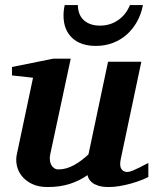

<svg xmlns="http://www.w3.org/2000/svg" viewBox="-20 -734 614 766"><path d="M571.8 -27.8Q561.5 -22.5 543.7 -15.4Q525.9 -8.3 504.2 -2.2Q482.4 3.9 459 8.1Q435.5 12.2 414.1 12.2Q388.2 12.2 372.1 6.8Q356 1.5 346.9 -6.1Q337.9 -13.7 334 -21.7Q330.1 -29.8 329.1 -35.2Q295.9 -12.2 257.3 0Q218.8 12.2 169.9 12.2Q132.8 12.2 107.2 -0.5Q81.5 -13.2 66.7 -32.2Q51.8 -51.3 47.1 -74Q42.5 -96.7 46.9 -117.2L111.8 -423.8L27.8 -433.1V-466.8L192.9 -500H262.2L180.2 -117.2Q177.7 -105.5 179 -94.7Q180.2 -84 184.6 -75.9Q189 -67.9 196.3 -63Q203.6 -58.1 212.9 -58.1Q229.5 -58.1 245.4 -62.7Q261.2 -67.4 276.1 -75.7Q291 -84 305.2 -94.7Q319.3 -105.5 333 -118.2L411.1 -487.8H543.9L461.9 -100.1Q456.1 -72.3 464.1 -60.1Q472.2 -47.9 487.8 -47.9Q491.7 -47.9 496.8 -49.1Q502 -50.3 511 -54Q520 -57.6 534.4 -64.7Q548.8 -71.8 571.8 -84ZM550.3 -713.9Q543.5 -678.2 527.1 -648.4Q510.7 -618.7 486.6 -596.9Q462.4 -575.2 430.9 -563Q399.4 -550.8 362.3 -550.8Q333 -550.8 309.3 -558.6Q285.6 -566.4 268.8 -581.8Q252 -597.2 242.7 -619.6Q233.4 -642.1 233.4 -671.9Q233.4 -682.6 234.6 -693.1Q235.8 -703.6 238.3 -713.9H290.5Q291.5 -673.3 315.4 -652.6Q339.4 -631.8 378.4 -631.8Q419.9 -631.8 451.4 -653.8Q482.9 -675.8 498.5 -713.9Z"/></svg>

Font: Charis SIL Viet
Style: Bold Italic
Weight: 700
Italic angle: -11°
Foundry: SIL International
Version: Version 5.000